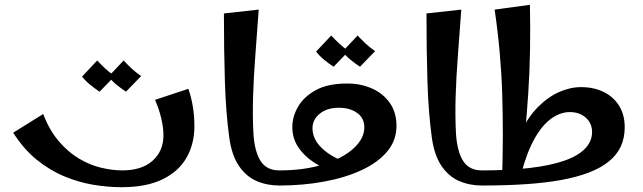

<svg xmlns="http://www.w3.org/2000/svg" viewBox="-20 -773 2678 800"><path d="M486 7Q430 7 369.5 -3Q309 -13 248.5 -38Q188 -63 133.5 -107Q79 -151 35 -220L160 -298Q186 -230 225 -184.5Q264 -139 309.5 -112Q355 -85 402 -74Q449 -63 489 -63Q571 -63 616 -103.5Q661 -144 661 -209Q661 -241 652 -279.5Q643 -318 626 -357L765 -403Q778 -364 784 -326Q790 -288 790 -247Q790 -174 757.5 -116.5Q725 -59 657.5 -26Q590 7 486 7ZM395 -391Q375 -404 355.5 -420Q336 -436 322 -454L385 -521Q402 -503 419 -487Q436 -471 458 -456ZM505 -391Q485 -404 465.5 -420Q446 -436 432 -454L495 -521Q512 -503 529 -487Q546 -471 568 -456Z M1144 0Q1092 0 1048.5 -19Q1005 -38 975 -82.5Q945 -127 935 -202Q921 -305 917 -434Q913 -563 913 -717L1058 -733Q1051 -634 1044 -543.5Q1037 -453 1034.5 -371Q1032 -289 1036 -215Q1041 -141 1066 -102Q1091 -63 1144 -63L1164 -31Z M1144 0V-63Q1249 -63 1329 -88.5Q1409 -114 1453.5 -155Q1498 -196 1498 -242Q1498 -281 1468 -302.5Q1438 -324 1392 -324Q1342 -324 1312 -299Q1282 -274 1282 -239Q1282 -193 1322 -155Q1362 -117 1430 -94L1381 -50Q1330 -69 1288.5 -96Q1247 -123 1222.5 -160Q1198 -197 1198 -244Q1198 -287 1222 -328.5Q1246 -370 1296 -397.5Q1346 -425 1427 -425Q1483 -425 1529.5 -404.5Q1576 -384 1604 -344.5Q1632 -305 1632 -248Q1632 -188 1593.5 -142Q1555 -96 1487.5 -64.5Q1420 -33 1331.5 -16.5Q1243 0 1144 0ZM1370 -495Q1350 -508 1330.5 -524Q1311 -540 1297 -558L1360 -625Q1377 -607 1394 -591Q1411 -575 1433 -560ZM1480 -495Q1460 -508 1440.5 -524Q1421 -540 1407 -558L1470 -625Q1487 -607 1504 -591Q1521 -575 1543 -560Z M1988 0Q1936 0 1892.5 -19Q1849 -38 1819 -82.5Q1789 -127 1779 -202Q1765 -305 1761 -434Q1757 -563 1757 -717L1902 -733Q1895 -634 1888 -543.5Q1881 -453 1878.5 -371Q1876 -289 1880 -215Q1885 -141 1910 -102Q1935 -63 1988 -63L2008 -31Z M1988 0V-63Q2101 -63 2186.5 -73Q2272 -83 2330 -103Q2388 -123 2417.5 -153.5Q2447 -184 2447 -223Q2447 -259 2421 -282.5Q2395 -306 2354 -306Q2316 -306 2278.5 -280Q2241 -254 2208.5 -197.5Q2176 -141 2152 -50L2100 -61Q2116 -152 2147.5 -218Q2179 -284 2221 -326.5Q2263 -369 2309.5 -389.5Q2356 -410 2401 -410Q2454 -410 2495 -390Q2536 -370 2559.5 -332.5Q2583 -295 2583 -243Q2583 -198 2566.5 -162.5Q2550 -127 2516.5 -100Q2483 -73 2433.5 -54Q2384 -35 2318 -23Q2252 -11 2169.5 -5.5Q2087 0 1988 0ZM2072 -32Q2078 -210 2072.5 -383Q2067 -556 2041 -733L2188 -753Q2190 -661 2188.5 -567.5Q2187 -474 2181 -383Q2175 -292 2166.5 -208Q2158 -124 2146 -50Z"/></svg>

Font: Marhey Light
Style: Regular
Weight: 400
Version: Version 1.000